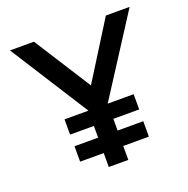

<svg xmlns="http://www.w3.org/2000/svg" viewBox="-129 -848 953 971"><g transform="rotate(-20 348.0 -362.5)"><path d="M166 -303H538V-221H166ZM167 -158H537V-75H167ZM294 -304 26 -725H155L366 -394L333 -391L542 -725H670L399 -304V0H294Z"/></g></svg>

Font: Reem Kufi Fun
Style: Regular
Weight: 400
Designer: Khaled Hosny
Version: Version 1.005